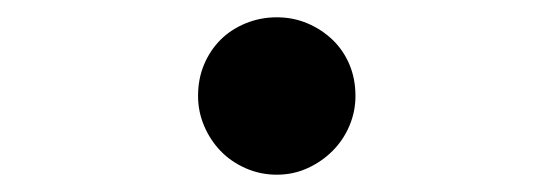

<svg xmlns="http://www.w3.org/2000/svg" viewBox="-20 -192 640 222"><path d="M209 -81Q209 -101 216 -117.5Q223 -134 235 -146Q247 -158 264 -165Q281 -172 300 -172Q319 -172 335.5 -165Q352 -158 364.5 -146Q377 -134 384 -117.5Q391 -101 391 -81Q391 -63 384 -46.5Q377 -30 364.5 -17.5Q352 -5 335.5 2.5Q319 10 300 10Q281 10 264 2.5Q247 -5 235 -17.5Q223 -30 216 -46.5Q209 -63 209 -81Z"/></svg>

Font: Maple Mono Medium
Style: Regular
Weight: 500
Monospace: yes
Designer: subframe7536
Version: Version 7.000